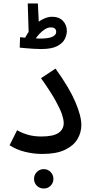

<svg xmlns="http://www.w3.org/2000/svg" viewBox="-20 -876 529 1100"><path d="M35 -44 78 -130Q103 -115 138 -104.5Q173 -94 217 -94Q285 -94 315 -114.5Q345 -135 345 -171Q345 -190 335.5 -219.5Q326 -249 298.5 -299Q271 -349 215 -428L298 -483Q376 -375 411 -293.5Q446 -212 446 -160Q446 -116 423.5 -78.5Q401 -41 352 -17.5Q303 6 222 6Q170 6 120 -7Q70 -20 35 -44ZM231 204Q207 204 191 188Q175 172 175 149Q175 126 191 109.5Q207 93 231 93Q254 93 270 109.5Q286 126 286 149Q286 172 270 188Q254 204 231 204ZM215 -595Q197 -595 172.5 -596.5Q148 -598 126 -600Q104 -602 93 -603L95 -663Q109 -661 124 -660Q133 -677 144 -693L139 -856H197L202 -752Q220 -765 240 -772.5Q260 -780 280 -780Q318 -780 340.5 -756.5Q363 -733 363 -698Q363 -677 351.5 -653Q340 -629 308 -612Q276 -595 215 -595ZM271 -719Q254 -719 237.5 -708.5Q221 -698 207 -683Q193 -668 185 -656Q197 -655 208 -655Q259 -655 280.5 -665.5Q302 -676 302 -693Q302 -719 271 -719Z"/></svg>

Font: Noto Sans Arabic Med
Style: Regular
Weight: 500
Designer: Monotype Design Team, Nadine Chahine, Nizar Qandah and Khaled Hosny
Foundry: Monotype Imaging Inc.
Version: Version 2.012; ttfautohint (v1.8.4.7-5d5b)